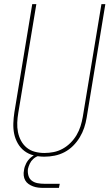

<svg xmlns="http://www.w3.org/2000/svg" viewBox="-20 -755 540 935"><path d="M195 8Q169 8 143.5 1.5Q118 -5 98.5 -20Q79 -35 66.5 -57Q54 -79 49 -103.5Q44 -128 45 -155Q46 -182 50 -208L137 -735H157L69 -205Q65 -182 64 -158Q63 -134 67.5 -111.5Q72 -89 82.5 -69.5Q93 -50 110 -36Q127 -22 149.5 -16Q172 -10 196 -10Q219 -10 241.5 -14.5Q264 -19 285 -30.5Q306 -42 323.5 -59.5Q341 -77 353 -97.5Q365 -118 372 -140Q379 -162 383 -185L474 -735H493L402 -182Q398 -157 390 -133Q382 -109 368.5 -86.5Q355 -64 336 -45Q317 -26 294 -14Q271 -2 246 3Q221 8 196 8Q196 8 195.5 8Q195 8 195 8ZM192 160Q179 160 166 158.5Q153 157 141 152.5Q129 148 119 141Q109 134 103 123.5Q97 113 95.5 100Q94 87 97 73Q99 57 107.5 40.5Q116 24 130 12Q144 0 161 -5Q178 -10 195 -10L194 0Q180 0 166.5 4.5Q153 9 142 19Q131 29 125 42Q119 55 116 68Q114 85 118.5 100.5Q123 116 135 125Q147 134 163 137Q179 140 196 140H271L267 160Z"/></svg>

Font: Iosevka Curly Thin Oblique
Style: Regular
Weight: 100
Italic angle: -9°
Monospace: yes
Designer: Belleve Invis
Foundry: Belleve Invis
Version: Version 11.1.0; ttfautohint (v1.8.3)